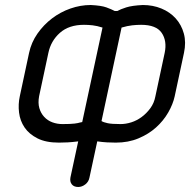

<svg xmlns="http://www.w3.org/2000/svg" viewBox="-20 -571 758 766"><path d="M448 -527Q460 -534 483.5 -541.5Q507 -549 550 -551Q590 -551 624 -537Q658 -523 681 -497.5Q704 -472 713.5 -437Q723 -402 714 -360L677 -187Q670 -155 651 -122Q632 -89 602.5 -62.5Q573 -36 532.5 -19Q492 -2 442 -2Q425 -2 407 -3Q389 -4 368 -7L337 137Q334 154 320.5 164.5Q307 175 292 175Q275 175 266.5 164.5Q258 154 261 137L292 -7Q269 -4 250.5 -3Q232 -2 215 -2Q163 -2 129.5 -19Q96 -36 78 -62.5Q60 -89 56 -122Q52 -155 59 -187L96 -360Q105 -402 129.5 -437Q154 -472 187.5 -497.5Q221 -523 261 -537Q301 -551 342 -551Q384 -549 404.5 -541.5Q425 -534 438 -527ZM136 -187Q131 -160 137 -139.5Q143 -119 156.5 -104.5Q170 -90 189 -83Q208 -76 229 -76Q262 -76 277.5 -78Q293 -80 298 -82L308 -84L389 -461Q367 -468 349.5 -470Q332 -472 315 -472Q255 -472 219 -440Q183 -408 173 -360ZM637 -360Q647 -408 625 -440Q603 -472 543 -472Q526 -472 507.5 -470Q489 -468 465 -461L385 -88Q393 -83 409.5 -79.5Q426 -76 461 -76Q482 -76 504 -83Q526 -90 545.5 -104.5Q565 -119 580 -139.5Q595 -160 600 -187Z"/></svg>

Font: VDS Compensated
Style: Light Italic
Weight: 300
Italic angle: -12°
Designer: artmaker
Foundry: artmaker
Version: Version 1.000 2012 initial release